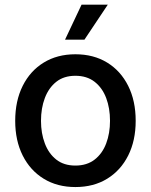

<svg xmlns="http://www.w3.org/2000/svg" viewBox="-20 -775 634 807"><path d="M296.9 11.2Q220.7 11.2 163.8 -23.7Q106.9 -58.6 75.4 -121.3Q43.9 -184.1 43.9 -267.1Q43.9 -351.1 75.4 -414.1Q106.9 -477.1 163.8 -512Q220.7 -546.9 296.9 -546.9Q373.5 -546.9 430.4 -512Q487.3 -477.1 518.8 -414.1Q550.3 -351.1 550.3 -267.1Q550.3 -184.1 518.8 -121.3Q487.3 -58.6 430.4 -23.7Q373.5 11.2 296.9 11.2ZM296.9 -79.1Q345.2 -79.1 377.7 -104.2Q410.2 -129.4 426.3 -172.1Q442.4 -214.8 442.4 -267.1Q442.4 -320.3 426.3 -363Q410.2 -405.8 377.7 -431.2Q345.2 -456.5 296.9 -456.5Q248.5 -456.5 216.6 -431.2Q184.6 -405.8 168.5 -363Q152.3 -320.3 152.3 -267.1Q152.3 -214.8 168.5 -172.1Q184.6 -129.4 216.6 -104.2Q248.5 -79.1 296.9 -79.1ZM253.4 -608.4 322.8 -755.4H433.1L335 -608.4Z"/></svg>

Font: Inter 18pt Medium
Style: Regular
Weight: 500
Designer: Rasmus Andersson
Foundry: rsms
Version: Version 4.001;git-66647c0bb